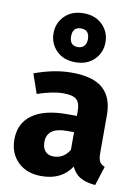

<svg xmlns="http://www.w3.org/2000/svg" viewBox="-96 -931 738 1012"><g transform="rotate(10 273.0 -425.0)"><path d="M168 -829Q206 -867 269 -867Q332 -867 370 -829Q408 -791 408 -736Q408 -681 370 -643Q332 -605 269 -605Q206 -605 168 -643Q130 -681 130 -736Q130 -791 168 -829ZM269 -686Q289 -686 301.5 -699Q314 -712 314 -736Q314 -786 269 -786Q224 -786 224 -736Q224 -686 269 -686ZM482 -154Q482 -124 490.5 -110Q499 -96 518 -89L485 14Q436 10 405.5 -7Q375 -24 357 -62Q305 17 197 17Q118 17 71 -29Q24 -75 24 -149Q24 -236 88.5 -282Q153 -328 273 -328H327V-351Q327 -398 307 -415.5Q287 -433 237 -433Q180 -433 98 -405L62 -509Q167 -548 262 -548Q376 -548 429 -501Q482 -454 482 -360ZM243 -96Q296 -96 327 -146V-241H288Q182 -241 182 -163Q182 -131 198 -113.5Q214 -96 243 -96Z"/></g></svg>

Font: Fira Sans
Style: Bold
Weight: 700
Designer: bBox Type GmbH & Carrois Corporate GbR & Edenspiekermann AG
Foundry: bBox Type GmbH & Carrois Corporate GbR & Edenspiekermann AG
Version: Version 4.301;PS 004.301;hotconv 1.0.88;makeotf.lib2.5.64775